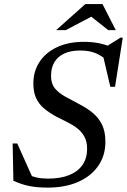

<svg xmlns="http://www.w3.org/2000/svg" viewBox="-20 -886 607 918"><path d="M498.5 -592Q468.5 -618.5 438 -631.5Q407.5 -644.5 363 -644.5Q318.5 -644.5 287.5 -630.2Q256.5 -616 240.2 -589Q224 -562 224 -523Q224 -486 242.8 -463.2Q261.5 -440.5 292.8 -423.5Q324 -406.5 360 -387.5Q396 -369 424 -345.8Q452 -322.5 468 -289.5Q484 -256.5 484 -208Q484 -142.5 449.8 -93Q415.5 -43.5 353.5 -16.2Q291.5 11 208 11Q158.5 11 120.5 3.5Q82.5 -4 44 -22L40.5 -200H62.5L141.5 -24L104 -54.5Q131.5 -42.5 155.8 -37.2Q180 -32 209 -32Q269.5 -32 311.2 -49Q353 -66 374.8 -98Q396.5 -130 396.5 -174Q396.5 -209.5 383.2 -233.2Q370 -257 348.2 -273.5Q326.5 -290 300.2 -302.8Q274 -315.5 248 -329Q214 -347.5 189.5 -368.5Q165 -389.5 152.2 -418Q139.5 -446.5 139.5 -486.5Q139.5 -545 169 -590Q198.5 -635 252.8 -660.5Q307 -686 381 -686Q417.5 -686 449 -680.2Q480.5 -674.5 516.5 -659.5L485.5 -662L556 -706H567L530 -471H507.5L467.5 -641.5ZM248.5 -742 388 -866.5H470L533.5 -742H497.5L409 -812H427.5L294.5 -742Z"/></svg>

Font: Newsreader 24pt Medium
Style: Italic
Weight: 500
Italic angle: -17°
Designer: Hugues Gentile
Foundry: Production Type
Version: Version 1.003